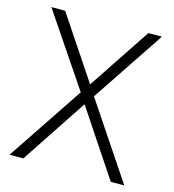

<svg xmlns="http://www.w3.org/2000/svg" viewBox="-105 -788 792 876"><g transform="rotate(15 291.0 -350.0)"><path d="M260 -359 30 -700H95L292 -405L488 -700H552L323 -357L562 0H498L291 -311L85 0H20Z"/></g></svg>

Font: Chakra Petch Light
Style: Regular
Weight: 300
Designer: Katatrad Aksorn Co.,Ltd.
Foundry: Cadson Demak Co.,Ltd.
Version: Version 1.000; ttfautohint (v1.6)